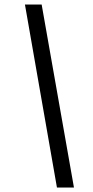

<svg xmlns="http://www.w3.org/2000/svg" viewBox="-20 -749 412 850"><path d="M232.1 81.3 90.4 -729H164.4L307.4 81.3Z"/></svg>

Font: Mona Sans
Style: Italic
Weight: 200
Italic angle: -11.6951°
Designer: Deni Anggara
Foundry: GitHub
Version: Version 2.000